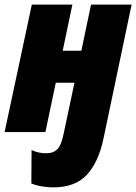

<svg xmlns="http://www.w3.org/2000/svg" viewBox="-23 -573 591 833"><path d="M426 28 548 -553H372L330 -353H249L291 -553H115L-3 0H174L219 -214H300L254 3Q244 55 226.5 73.5Q209 92 177 92Q144 92 114 78L113 223Q135 232 161.5 236Q188 240 207 240Q304 240 354.5 184.5Q405 129 426 28Z"/></svg>

Font: Noto Sans Display SemiCondensed Black
Style: Italic
Weight: 900
Width: 4
Designer: Monotype Design team
Foundry: Monotype Imaging Inc.
Version: 1.000